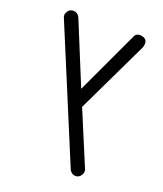

<svg xmlns="http://www.w3.org/2000/svg" viewBox="-139 -661 791 934"><g transform="rotate(20 257.0 -194.0)"><path d="M104.5 -559.6Q93.8 -570.3 80.1 -570.3Q64.5 -570.3 55.7 -561.5Q52.7 -558.6 50.8 -554.7Q43.9 -543.9 43.9 -536.1Q43.9 -529.3 45.9 -524.4Q331.1 162.1 332 163.1Q335.9 169.9 344.2 175.8Q352.5 181.6 363.3 181.6Q377 181.6 387.2 170.4Q397.5 159.2 397.5 145.5Q397.5 139.6 395.5 134.8L278.3 -145.5L457 -518.6Q468.8 -555.7 443.4 -566.4Q429.7 -570.3 425.3 -570.3Q420.9 -570.3 416 -569.3Q401.4 -566.4 395.5 -550.8Q395.5 -550.8 244.1 -226.6L112.3 -547.9Q109.4 -554.7 104.5 -559.6Z"/></g></svg>

Font: FakePearl
Style: ExtraLight
Weight: 300
Version: Version 1.2